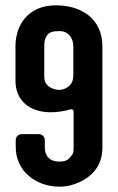

<svg xmlns="http://www.w3.org/2000/svg" viewBox="-20 -694 442 720"><path d="M190 -674C84 -674 38 -599 38 -520V-392C38 -318 89 -274 168 -273C196 -273 222 -277 244 -284C250 -286 256 -282 256 -275V-142C256 -119 255 -118 240 -101C232 -92 221 -88 203 -88C167 -88 148 -108 148 -142V-169C148 -181 138 -191 126 -191H61C49 -191 39 -181 39 -169V-142C39 -55 112 6 203 6C230 6 255 0 280 -12C336 -39 364 -82 364 -142V-520C364 -623 286 -674 190 -674ZM255 -520V-415C255 -402 253 -391 249 -384C243 -372 225 -357 202 -357C181 -357 154 -369 148 -391C146 -398 146 -405 146 -415V-520C146 -548 153 -577 194 -577H197C234 -581 255 -553 255 -520Z"/></svg>

Font: DIN Rundschrift
Style: Mittel
Weight: 400
Version: Version 1.027